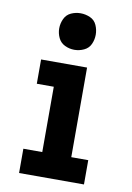

<svg xmlns="http://www.w3.org/2000/svg" viewBox="-87 -825 605 880"><g transform="rotate(10 216.0 -385.0)"><path d="M65 0H367V-113H288V-530H74V-417H153V-113H65ZM216 -600Q239 -600 260.5 -610Q282 -620 291.5 -641Q301 -662 301 -685Q301 -708 291.5 -729.5Q282 -751 260.5 -760.5Q239 -770 216 -770Q193 -770 172 -760.5Q151 -751 141 -729.5Q131 -708 131 -685Q131 -662 141 -641Q151 -620 172 -610Q193 -600 216 -600Z"/></g></svg>

Font: Iosevka Sparkle Extrabold
Style: Regular
Weight: 800
Designer: Belleve Invis
Foundry: Belleve Invis
Version: Version 4.5.0; ttfautohint (v1.8.3)